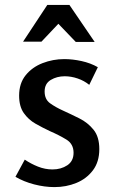

<svg xmlns="http://www.w3.org/2000/svg" viewBox="-20 -750 470 783"><path d="M242 -509Q276 -509 312.5 -501Q349 -493 379 -476L344 -404Q323 -421 296.5 -430Q270 -439 244 -439Q212 -439 187 -424Q162 -409 162 -377Q162 -345 184 -329Q206 -313 237 -299Q270 -284 304 -267Q338 -250 361.5 -221Q385 -192 385 -142Q385 -90 359 -55.5Q333 -21 291.5 -4Q250 13 202 13Q162 13 119.5 2Q77 -9 43 -29L81 -99Q106 -82 135 -70.5Q164 -59 194 -59Q229 -59 254.5 -76Q280 -93 280 -127Q280 -163 250.5 -181Q221 -199 184 -215Q154 -229 125 -245.5Q96 -262 77 -289Q58 -316 58 -360Q58 -410 84.5 -443Q111 -476 153.5 -492.5Q196 -509 242 -509ZM218 -653 149 -580H74L173 -730H263L366 -579H289Z"/></svg>

Font: Rosario SemiBold
Style: Regular
Weight: 600
Designer: Hector Gatti
Foundry: Omnibus Type
Version: Version 1.101; ttfautohint (v1.8.1.43-b0c9)